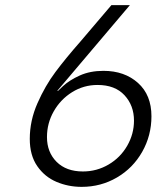

<svg xmlns="http://www.w3.org/2000/svg" viewBox="-20 -720 629 748"><path d="M96 -179Q96 -250 126 -318Q156 -386 196 -439.5Q236 -493 294 -559L414 -700H486L203 -366H206L226 -385Q251 -408 291 -426Q331 -444 383 -444Q465 -444 517.5 -397Q570 -350 570 -267Q570 -192 534 -128.5Q498 -65 435.5 -28.5Q373 8 298 8Q246 8 200 -11.5Q154 -31 125 -73Q96 -115 96 -179ZM502 -250Q502 -309 465 -349Q428 -389 360 -389Q306 -389 261 -361Q216 -333 189.5 -286.5Q163 -240 163 -186Q163 -127 200.5 -89.5Q238 -52 303 -52Q357 -52 403 -79Q449 -106 475.5 -152Q502 -198 502 -250Z"/></svg>

Font: Be Vietnam Light
Style: Italic
Weight: 300
Italic angle: -9.222°
Designer: Gabriel Lam
Foundry: TypeRant
Version: Version 3.000